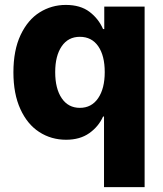

<svg xmlns="http://www.w3.org/2000/svg" viewBox="-20 -557 657 776"><path d="M400.4 -85.9H396.5Q378.4 -45.4 340.8 -18.8Q303.2 7.8 247.1 7.8Q187 7.8 138.7 -23.4Q90.3 -54.7 62.3 -116.2Q34.2 -177.7 34.2 -264.6Q34.2 -354 63.2 -415.5Q92.3 -477.1 140.4 -507.1Q188.5 -537.1 246.1 -537.1Q304.7 -537.1 341.6 -509.3Q378.4 -481.4 396.5 -439.5H401.4V-530.3H564.5V199.2H400.4ZM403.3 -265.6Q403.3 -332 377 -370.1Q350.6 -408.2 302.7 -408.2Q255.4 -408.2 229.2 -369.6Q203.1 -331.1 203.1 -265.6Q203.1 -198.7 229.5 -159.9Q255.9 -121.1 302.7 -121.1Q350.1 -121.1 376.7 -160.2Q403.3 -199.2 403.3 -265.6Z"/></svg>

Font: Pretendard ExtraBold
Style: Regular
Weight: 800
Designer: Base glyphs from Inter by Rasmus Andersson; Hangeul glyphs from Noto Sans CJK(Source Han Sans) by Jang Soo-young and Kan
Foundry: Kil Hyung-jin
Version: Version 1.309